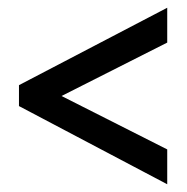

<svg xmlns="http://www.w3.org/2000/svg" viewBox="-20 -604 483 496"><path d="M412 -128V-218L139 -356L412 -494V-584L29 -384V-330Z"/></svg>

Font: Noto Sans Hebrew ExtraCondensed Medium
Style: Regular
Weight: 500
Width: 2
Designer: Monotype Design Team
Foundry: Monotype Imaging Inc.
Version: Version 2.004